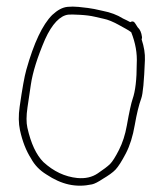

<svg xmlns="http://www.w3.org/2000/svg" viewBox="-20 -624 514 590"><path d="M400.2 -428C400.2 -380.2 396 -344.1 387.5 -319.8C383.1 -307 377.1 -279.8 369.7 -238C364.7 -210 356.7 -185.2 345.7 -163.5C334.7 -141.8 325.5 -127.3 318.2 -120C310.8 -112.7 298 -103.1 280.5 -91.3C263 -79.4 242 -74.7 217.5 -77C179 -81 144.7 -97.3 113.4 -126C91.4 -148 74.9 -183.3 64.1 -231.8C60.6 -247.6 60.7 -268.2 64.4 -293.5C65.8 -302.5 69.2 -326 74.8 -363.9C80.4 -401.9 94.9 -448.2 118.4 -503C139.9 -550.6 164.8 -576 189.7 -579C195.2 -579.7 207.1 -579.5 225.4 -578.5C243.7 -577.5 259 -575.5 271.5 -572.5C278.5 -570.8 287.5 -568.8 298.6 -566.3C311.1 -563.9 328.2 -557.1 347.7 -546C354.7 -542 361 -538.5 366.7 -535.5C372.3 -532.5 377.8 -529 383.2 -525C396.4 -492 402 -459.7 400.2 -428ZM415.2 -503C416.5 -506.3 416.8 -509 416.2 -511C414.6 -524 410.2 -533.7 403.2 -540L396.2 -551C392.2 -558.3 386.8 -560 380.2 -556C372.8 -560 365.5 -563.7 358.2 -567C340.2 -578.4 318.5 -586.3 296.2 -590.5C288.7 -592.2 280 -594.1 269.9 -596.3C259.8 -598.4 243.5 -600.6 221.1 -602.8C208.9 -603.9 198 -604 188.2 -603C171.7 -601.5 157 -593.2 140.4 -578C110.6 -548.1 84 -492 60.9 -409.6C55.1 -389.2 48.3 -351.4 40.4 -296C36.5 -268.9 36.9 -244.9 41.4 -224C48.9 -189.6 60.2 -160.6 75.4 -137C86 -117.1 101.7 -100.7 122.4 -88C169.1 -56.9 213 -46.8 262.9 -57.5C270.6 -59.2 281.7 -64.8 296.2 -74.5C312.5 -84.2 326.5 -93.7 335.2 -103C343.8 -112.3 354.3 -128.8 366.7 -152.5C379 -176.2 388.2 -205.3 394.1 -239.8C400.1 -274.3 406.8 -301.7 414.2 -322C419.1 -335.4 422.8 -374.6 425.3 -439.5C426.1 -459.2 422.7 -480.3 415.2 -503Z"/></svg>

Font: Proton
Style: SeBdCnd
Weight: 500
Version: Version 1.017